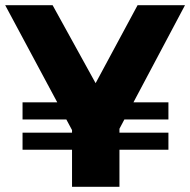

<svg xmlns="http://www.w3.org/2000/svg" viewBox="-20 -721 734 741"><path d="M694 -701 495 -326H630V-260H460L441 -224V-209H630V-143H441V0H258V-143H67V-209H258V-219L236 -260H67V-326H201L0 -701H183L349 -400L511 -701Z"/></svg>

Font: Montserrat arm
Style: Bold
Weight: 700
Designer: Julieta Ulanovsky
Foundry: Julieta Ulanovsky
Version: Version 6.000;PS 006.000;hotconv 1.0.88;makeotf.lib2.5.64775